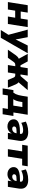

<svg xmlns="http://www.w3.org/2000/svg" viewBox="2047 -2602 735 4869"><g transform="rotate(90 2414.5 -167.5)"><path d="M32 0 112 -503H300L272 -325H451L479 -503H667L588 0H399L429 -185H250L221 0Z M741 180 881 -44 874 29 731 -503H923L982 -185H975L1134 -503H1331L938 180Z M1240 0 1383 -204Q1400 -228 1421 -246Q1442 -264 1467 -275.5Q1492 -287 1520 -290L1492 -236L1346 -503H1537L1636 -320H1680L1709 -503H1897L1868 -320H1908L2066 -503H2266L2039 -236L2011 -287Q2039 -284 2059.5 -272.5Q2080 -261 2094.5 -243Q2109 -225 2119 -201L2203 0H2008L1948 -143Q1942 -159 1933 -168.5Q1924 -178 1912.5 -182.5Q1901 -187 1885 -187H1847L1818 0H1629L1659 -187H1621Q1606 -187 1593.5 -182.5Q1581 -178 1570 -168.5Q1559 -159 1548 -143L1445 0Z M2222 133 2265 -140H2331Q2351 -167 2365.5 -198Q2380 -229 2391 -270Q2402 -311 2411 -367L2432 -503H2890L2832 -140H2921L2877 133H2721L2742 0H2400L2379 133ZM2495 -137H2658L2695 -367H2568L2560 -318Q2553 -269 2536.5 -219.5Q2520 -170 2495 -137Z M3184 11Q3127 11 3085 -12.5Q3043 -36 3022 -75Q3001 -114 3006 -161Q3011 -209 3046 -241.5Q3081 -274 3149 -290Q3217 -306 3321 -306H3393L3380 -220H3322Q3279 -220 3250 -215.5Q3221 -211 3205.5 -199Q3190 -187 3187 -164Q3184 -140 3200.5 -125Q3217 -110 3249 -110Q3275 -110 3298 -122Q3321 -134 3337 -156Q3353 -178 3358 -209L3374 -312Q3381 -352 3357.5 -369.5Q3334 -387 3281 -387Q3241 -387 3194.5 -376.5Q3148 -366 3095 -340L3064 -456Q3102 -475 3144.5 -488.5Q3187 -502 3232.5 -508.5Q3278 -515 3326 -515Q3412 -515 3465.5 -487Q3519 -459 3540.5 -405.5Q3562 -352 3549 -273L3506 0H3350L3365 -97H3363Q3345 -61 3318 -37Q3291 -13 3258 -1Q3225 11 3184 11Z M3762 0 3819 -362H3652L3674 -503H4197L4174 -362H4007L3950 0Z M4396 11Q4339 11 4297 -12.5Q4255 -36 4234 -75Q4213 -114 4218 -161Q4223 -209 4258 -241.5Q4293 -274 4361 -290Q4429 -306 4533 -306H4605L4592 -220H4534Q4491 -220 4462 -215.5Q4433 -211 4417.5 -199Q4402 -187 4399 -164Q4396 -140 4412.5 -125Q4429 -110 4461 -110Q4487 -110 4510 -122Q4533 -134 4549 -156Q4565 -178 4570 -209L4586 -312Q4593 -352 4569.5 -369.5Q4546 -387 4493 -387Q4453 -387 4406.5 -376.5Q4360 -366 4307 -340L4276 -456Q4314 -475 4356.5 -488.5Q4399 -502 4444.5 -508.5Q4490 -515 4538 -515Q4624 -515 4677.5 -487Q4731 -459 4752.5 -405.5Q4774 -352 4761 -273L4718 0H4562L4577 -97H4575Q4557 -61 4530 -37Q4503 -13 4470 -1Q4437 11 4396 11Z"/></g></svg>

Font: Nunito Sans 8pt Black
Style: Italic
Weight: 900
Italic angle: -9°
Version: Version 3.101;gftools[0.9.27]